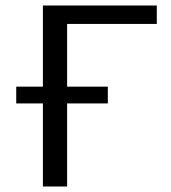

<svg xmlns="http://www.w3.org/2000/svg" viewBox="-20 -678 620 698"><path d="M550 -591H224V-363H372V-302H224V0H136V-302H39V-363H136V-658H550Z"/></svg>

Font: EauTest Medium
Style: Regular
Weight: 500
Designer: Christian Thalmann (Catharsis Fonts)
Version: Version 0.001;PS 000.001;hotconv 1.0.88;makeotf.lib2.5.64775